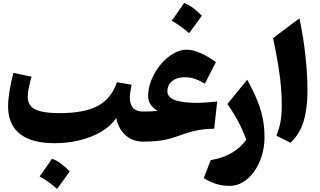

<svg xmlns="http://www.w3.org/2000/svg" viewBox="-20 -922 2086 1250"><path d="M736.8 -153.3Q702.1 -102.5 640.9 -65.7Q579.6 -28.8 501 -9.3Q422.4 10.3 335.4 10.3Q186 10.3 109.4 -50.5Q32.7 -111.3 32.7 -229Q32.7 -271 41.7 -328.6Q50.8 -386.2 67.4 -447.3L185.5 -422.9Q173.8 -383.3 167.2 -349.6Q160.6 -315.9 160.6 -293Q160.6 -234.9 208.7 -210.2Q256.8 -185.5 370.1 -185.5Q526.9 -185.5 615.7 -231.9Q704.6 -278.3 741.2 -386.7L836.9 -370.6Q825.2 -317.4 825.2 -287.1Q825.2 -195.8 911.6 -195.8H912.1V0H911.6Q844.7 0 797.9 -41.3Q751 -82.5 736.8 -153.3ZM318.8 111.3Q351.1 123.5 379.9 145.5Q408.7 167.5 434.1 193.8Q414.1 221.7 393.6 250.2Q373 278.8 351.6 307.6Q326.7 285.6 298.3 265.1Q270 244.6 237.8 226.6Q259.3 197.3 279.3 168.5Q299.3 139.6 318.8 111.3Z M1195.3 -598.6Q1233.4 -598.6 1282.7 -577.6Q1332 -556.6 1385.7 -517.6L1314 -377.4Q1274.4 -400.4 1245.4 -409.7Q1216.3 -418.9 1180.7 -418.9Q1131.3 -418.9 1100.6 -394Q1069.8 -369.1 1069.8 -327.1Q1069.8 -252.4 1262.7 -252.4Q1290 -252.4 1322.5 -254.9Q1355 -257.3 1394 -261.2L1374.5 -84Q1313 -83.5 1261.2 -72.8Q1209.5 -62 1146 -38.6Q1106 -23.9 1071 -15.6Q1036.1 -7.3 998.5 -3.7Q960.9 0 912.1 0Q890.6 0 890.6 -38.6V-157.2Q890.6 -195.8 912.1 -195.8Q935.1 -195.8 960.9 -196.8Q986.8 -197.8 1006.3 -199.7Q944.3 -237.8 944.3 -295.9Q944.3 -350.6 966.8 -404.3Q989.3 -458 1025.9 -502Q1062.5 -545.9 1106.9 -572.3Q1151.4 -598.6 1195.3 -598.6ZM1178.7 -902.3Q1210.9 -890.1 1239.7 -868.2Q1268.6 -846.2 1293.9 -819.8Q1273.9 -792 1253.4 -763.4Q1232.9 -734.9 1211.4 -706.1Q1186.5 -728 1158.2 -748.5Q1129.9 -769 1097.7 -787.1Q1119.1 -816.4 1139.2 -845.2Q1159.2 -874 1178.7 -902.3Z M1702.1 -28.8Q1702.1 35.6 1684.3 92.8Q1666.5 149.9 1635.3 193.8Q1604 237.8 1563.2 262.9Q1522.5 288.1 1476.6 288.1Q1430.2 288.1 1391.6 276.6Q1353 265.1 1306.6 237.8L1351.6 120.6Q1506.8 94.2 1583.5 -12.7Q1561 -74.2 1531.5 -129.9Q1502 -185.5 1460.4 -245.1L1589.4 -402.8Q1630.4 -328.6 1655.3 -267.1Q1680.2 -205.6 1691.2 -148.2Q1702.1 -90.8 1702.1 -28.8Z M1929.7 -802.7Q1957 -670.4 1969.5 -549.8Q1981.9 -429.2 1981.9 -333Q1981.9 -215.8 1956.5 -131.8Q1931.2 -47.9 1871.1 7.3L1779.3 -38.6Q1796.9 -80.6 1805.7 -126.2Q1814.5 -171.9 1814.5 -238.3Q1814.5 -294.4 1809.6 -354.2Q1804.7 -414.1 1792.5 -490.7Q1780.3 -567.4 1757.8 -674.3Z"/></svg>

Font: Pinar-DS2-FD ExtraBold
Style: Regular
Weight: 800
Designer: Amin Abedi
Version: Version 3.000